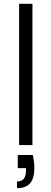

<svg xmlns="http://www.w3.org/2000/svg" viewBox="-20 -760 269 1006"><path d="M150 -740V0H80V-740ZM152 52Q160 90 160 119Q160 176 137 201Q114 226 69 226V191Q116 191 116 135V121H73V52Z"/></svg>

Font: Fz Poppins Light
Style: Regular
Weight: 300
Designer: Ninad Kale (Devanagari), Jonny Pinhorn (Latin)
Foundry: Indian Type Foundry
Version: Vit hóa bi Vntype.Com & FontZin.Com